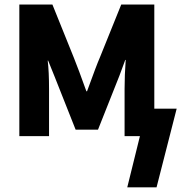

<svg xmlns="http://www.w3.org/2000/svg" viewBox="-20 -595 792 839"><path d="M64.5 0V-575.2H209L302.7 -342.8Q323.2 -292 357.4 -196.3H360.4Q403.3 -314.5 416 -342.8L509.8 -575.2H654.3V0H524.4V-206.1Q524.4 -267.6 529.3 -333H527.3L502 -264.6L408.2 -28.3H310.5L218.8 -259.8L190.4 -330.1H188.5Q194.3 -282.2 194.3 -206.1V0ZM536.1 223.6 621.1 -120.1H752L664.1 223.6Z"/></svg>

Font: Gothic A1 ExtraBold
Style: Regular
Weight: 800
Designer: HanYang I&C Co.,Ltd.
Foundry: HanYang I&C Co.,Ltd.
Version: Version 2.50